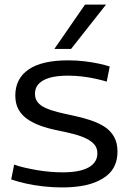

<svg xmlns="http://www.w3.org/2000/svg" viewBox="-20 -810 567 840"><path d="M29 -25 42 -90Q60 -83 86 -77Q112 -71 140.5 -66Q169 -61 198.5 -58.5Q228 -56 254 -56Q329 -56 367.5 -77.5Q406 -99 406 -139Q406 -162 393.5 -177Q381 -192 358 -203.5Q335 -215 302.5 -223.5Q270 -232 230 -240Q190 -248 157 -260Q124 -272 99 -289.5Q74 -307 60.5 -332Q47 -357 47 -392Q47 -466 105 -506Q163 -546 278 -546Q315 -546 348.5 -542Q382 -538 410.5 -532Q439 -526 460 -519L447 -453Q427 -459 400.5 -465Q374 -471 342.5 -475Q311 -479 278 -479Q206 -479 169.5 -458.5Q133 -438 133 -400Q133 -377 145.5 -362Q158 -347 180.5 -337Q203 -327 233 -319.5Q263 -312 297 -305Q340 -296 376 -284Q412 -272 438 -255Q464 -238 479 -211.5Q494 -185 494 -147Q494 -113 482.5 -87Q471 -61 449 -43Q427 -25 397.5 -13Q368 -1 331 4.5Q294 10 251 10Q211 10 170.5 5.5Q130 1 94 -7Q58 -15 29 -25ZM218 -596 352 -790H444L291 -596Z"/></svg>

Font: Georama SemiExpanded
Style: Regular
Weight: 400
Width: 6
Designer: Jean-Baptiste Levee
Foundry: Production Type
Version: Version 1.001